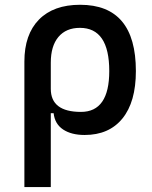

<svg xmlns="http://www.w3.org/2000/svg" viewBox="-20 -547 626 792"><path d="M80.6 224.6V-293Q80.6 -404.8 140.6 -466.1Q200.7 -527.3 310.5 -527.3Q540.5 -527.3 540.5 -253.9Q540.5 -126.5 485.1 -58.3Q429.7 9.8 329.1 9.8Q274.4 9.8 240.2 -12.9Q206.1 -35.6 201.2 -80.1H189.5V224.6ZM309.6 -432.1Q252.4 -432.1 220.9 -394.5Q189.5 -356.9 189.5 -288.6V-180.7Q189.5 -85.4 314 -85.4Q430.7 -85.4 430.7 -253.9Q430.7 -432.1 309.6 -432.1Z"/></svg>

Font: Caskaydia Cove Medium
Style: Regular
Weight: 500
Monospace: yes
Designer: Aaron Bell
Foundry: Saja Typeworks
Version: Version 4.300; ttfautohint (v1.8.3)